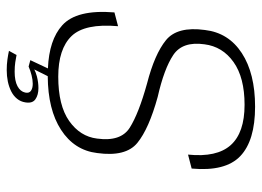

<svg xmlns="http://www.w3.org/2000/svg" viewBox="-122 -516 760 557"><g transform="rotate(90 258.5 -238.0)"><path d="M184 123Q201 123 216.8 119.8Q232.5 116.5 245.5 110Q258.5 103.5 267 93Q275.5 82.5 277.5 69Q281 48.5 268.5 39.8Q256 31 236 31Q219.5 31 202 35.5Q189.5 39 182 43L201.5 4Q298.5 3.5 357 -34.5Q416.5 -73 424.5 -139.5Q436 -222.5 395 -256Q354 -289.5 261.5 -315Q180 -333.5 140 -360.2Q100 -387 109 -450.5Q115.5 -503 160.5 -535Q205.5 -567 284.5 -567Q365.5 -567 401.5 -526.8Q437.5 -486.5 429 -403L469.5 -413.5Q478.5 -511.5 433.5 -554.5Q388.5 -597.5 290 -597.5Q193.5 -597.5 134.5 -559Q75.5 -520.5 67.5 -452Q56.5 -372 97 -339Q137.5 -306 223 -284Q309.5 -260 350.8 -234Q392 -208 382.5 -139Q376.5 -90 331.5 -58.2Q286.5 -26.5 203 -26.5Q122.5 -26.5 85.2 -65Q48 -103.5 56.5 -200L16.5 -189.5Q7.5 -79.5 54 -38Q96 0 179 3.5L155 54.5L173.5 59.5Q186 54 199.2 50.8Q212.5 47.5 223.5 47.5Q236.5 47.5 244 52.8Q251.5 58 249 69.5Q246 83.5 230.5 91.8Q215 100 188.5 100Q173.5 100 161.2 98.2Q149 96.5 140 94.5L128 116.5Q139 119 153.5 121Q168 123 184 123Z"/></g></svg>

Font: Anybody Thin ExtraLight
Style: Italic
Weight: 250
Italic angle: -10°
Version: Version 1.113;gftools[0.9.25]